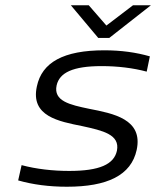

<svg xmlns="http://www.w3.org/2000/svg" viewBox="-20 -700 593 729"><path d="M293 -221C371 -204 436 -189 424 -128C413 -76 358 -51 243 -51C181 -51 118 -58 62 -73L49 -15C105 1 167 9 234 9C387 9 478 -34 499 -131C524 -248 410 -269 318 -287C246 -302 182 -316 195 -376C206 -424 256 -449 366 -449C426 -449 485 -442 537 -428L549 -486C497 -501 440 -509 376 -509C221 -509 139 -463 120 -372C95 -258 204 -239 293 -221ZM249 -680 353 -556H395L553 -680H485L384 -603L317 -680Z"/></svg>

Font: LT Wave Light
Style: Italic
Weight: 300
Designer: Daniel Lyons
Version: Version 2.5 (Glyphs App)